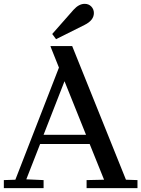

<svg xmlns="http://www.w3.org/2000/svg" viewBox="-20 -980 736 1000"><path d="M356 -740 636 -44 696 -42V0H431V-42L522 -44L447 -230H189L117 -46L207 -42V0H0V-42L60 -44L287 -628L243 -738L244 -740ZM428 -278 316 -557 207 -278ZM272 -776 252 -803 363 -929Q391 -960 421 -960Q442 -960 455.5 -946Q469 -932 469 -912Q469 -874 420 -850Z"/></svg>

Font: Minipax
Style: Regular
Weight: 400
Designer: Raphaël Ronot, Igor Stepanchenko (Cyrillic)
Foundry: steppetype
Version: Version 1.002